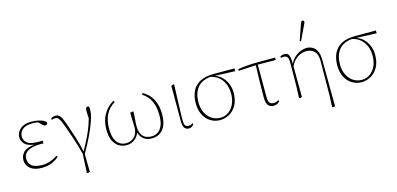

<svg xmlns="http://www.w3.org/2000/svg" viewBox="-81 -1294 4147 2008"><g transform="rotate(-15 1992.5 -290.0)"><path d="M218 13Q139 13 95.5 -23Q52 -59 52 -115Q52 -162 86 -198Q120 -234 206 -242Q135 -251 103.5 -283Q72 -315 72 -356Q72 -406 113.5 -444.5Q155 -483 235 -483Q274 -483 317.5 -473.5Q361 -464 391 -437Q396 -421 387.5 -414Q379 -407 370 -407Q360 -407 353.5 -411Q347 -415 339 -422L304 -457Q286 -461 272.5 -462Q259 -463 242 -463Q171 -463 135.5 -433.5Q100 -404 100 -358Q100 -314 134 -286.5Q168 -259 259 -259Q267 -259 276 -259Q285 -259 300 -260V-230Q287 -231 281.5 -231Q276 -231 272 -231Q201 -231 160 -216Q119 -201 101.5 -176.5Q84 -152 84 -123Q84 -68 122 -41.5Q160 -15 231 -15Q276 -15 321 -31Q366 -47 397 -69L408 -57Q378 -29 331.5 -8Q285 13 218 13Z M659 184 669 -21Q639 -131 613.5 -207.5Q588 -284 567 -340Q548 -391 536 -415Q524 -439 513 -446Q502 -453 485 -453Q468 -453 449 -445L444 -458Q465 -478 497 -478Q517 -478 532 -467Q547 -456 561.5 -428Q576 -400 593 -349Q613 -290 638 -214Q663 -138 685 -40Q718 -102 743 -151Q768 -200 788.5 -250Q809 -300 826 -362Q824 -391 823 -407Q822 -423 822 -439Q822 -465 828.5 -474Q835 -483 845 -483Q856 -483 861 -475Q863 -465 863 -456.5Q863 -448 863 -441Q863 -395 839 -325Q815 -255 775.5 -173.5Q736 -92 689 -11L692 182L669 190Z M1136 13Q1094 13 1056.5 -8.5Q1019 -30 996 -77Q973 -124 973 -200Q973 -291 1012 -361Q1051 -431 1122 -471L1133 -456Q1066 -416 1034.5 -352.5Q1003 -289 1003 -200Q1003 -129 1021.5 -87Q1040 -45 1070.5 -26.5Q1101 -8 1136 -8Q1192 -8 1228 -44.5Q1264 -81 1264 -145Q1264 -174 1263 -196Q1262 -218 1261 -243Q1260 -268 1260 -306L1290 -311L1296 -307Q1295 -268 1292.5 -243Q1290 -218 1288.5 -198Q1287 -178 1287 -152Q1287 -82 1318.5 -45Q1350 -8 1415 -8Q1447 -8 1477.5 -25.5Q1508 -43 1528 -85.5Q1548 -128 1548 -201Q1548 -290 1520 -352Q1492 -414 1428 -456L1439 -471Q1510 -431 1544 -364Q1578 -297 1578 -206Q1578 -141 1563 -98.5Q1548 -56 1523.5 -31.5Q1499 -7 1470 3Q1441 13 1412 13Q1307 13 1276 -86Q1262 -45 1225 -16Q1188 13 1136 13Z M1811 13Q1784 13 1766 -7Q1748 -27 1748 -87V-466L1771 -475L1780 -470Q1777 -389 1775 -330.5Q1773 -272 1771.5 -229.5Q1770 -187 1769 -154Q1768 -121 1768 -90Q1768 -44 1780 -29.5Q1792 -15 1815 -15Q1832 -15 1841.5 -19.5Q1851 -24 1861 -31L1867 -18Q1860 -8 1845.5 2.5Q1831 13 1811 13Z M2150 13Q2094 13 2047.5 -15.5Q2001 -44 1974 -97Q1947 -150 1947 -223Q1947 -294 1972.5 -350Q1998 -406 2055.5 -438.5Q2113 -471 2207 -471H2432L2433 -441L2214 -449Q2259 -434 2291.5 -400.5Q2324 -367 2341.5 -322.5Q2359 -278 2359 -229Q2359 -146 2327.5 -92Q2296 -38 2248 -12.5Q2200 13 2150 13ZM1977 -226Q1977 -161 2001 -112.5Q2025 -64 2066 -37Q2107 -10 2158 -10Q2206 -10 2245 -36Q2284 -62 2307.5 -111Q2331 -160 2331 -228Q2331 -314 2287 -374Q2243 -434 2167 -450Q2069 -441 2023 -380.5Q1977 -320 1977 -226Z M2471 -435 2469 -453Q2518 -461 2570.5 -465.5Q2623 -470 2693 -470H2872L2873 -444L2679 -446V-95Q2679 -45 2695 -30Q2711 -15 2734 -15Q2754 -15 2766 -19.5Q2778 -24 2790 -31L2796 -18Q2788 -7 2770.5 3Q2753 13 2730 13Q2692 13 2671 -11.5Q2650 -36 2650 -100Q2650 -186 2652 -273Q2654 -360 2657 -445Z M3315 184 3320 58 3323 -310Q3324 -384 3290.5 -417.5Q3257 -451 3203 -451Q3160 -451 3113 -424Q3066 -397 3035 -332L3037 0L3015 8L3005 2L3010 -124L3012 -377Q3012 -422 2999.5 -438.5Q2987 -455 2959 -455Q2946 -455 2932 -452L2927 -464Q2932 -469 2944 -474.5Q2956 -480 2974 -480Q2993 -480 3006.5 -472Q3020 -464 3027.5 -438Q3035 -412 3035 -358Q3054 -402 3086.5 -429.5Q3119 -457 3154 -470Q3189 -483 3214 -483Q3247 -483 3276.5 -467.5Q3306 -452 3324.5 -416.5Q3343 -381 3343 -321L3347 182L3325 190ZM3166 -570 3221 -730Q3228 -750 3233 -760Q3238 -770 3249 -770Q3255 -770 3260 -766Q3265 -762 3265 -754Q3265 -747 3261.5 -739.5Q3258 -732 3249 -712L3179 -565Z M3682 13Q3626 13 3579.5 -15.5Q3533 -44 3506 -97Q3479 -150 3479 -223Q3479 -294 3504.5 -350Q3530 -406 3587.5 -438.5Q3645 -471 3739 -471H3964L3965 -441L3746 -449Q3791 -434 3823.5 -400.5Q3856 -367 3873.5 -322.5Q3891 -278 3891 -229Q3891 -146 3859.5 -92Q3828 -38 3780 -12.5Q3732 13 3682 13ZM3509 -226Q3509 -161 3533 -112.5Q3557 -64 3598 -37Q3639 -10 3690 -10Q3738 -10 3777 -36Q3816 -62 3839.5 -111Q3863 -160 3863 -228Q3863 -314 3819 -374Q3775 -434 3699 -450Q3601 -441 3555 -380.5Q3509 -320 3509 -226Z"/></g></svg>

Font: Source Serif 4 ExtraLight
Style: Regular
Weight: 200
Designer: Frank Grießhammer
Foundry: Adobe
Version: Version 4.005;hotconv 1.1.0;makeotfexe 2.6.0